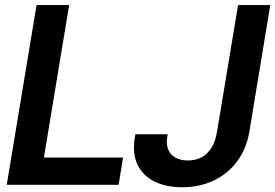

<svg xmlns="http://www.w3.org/2000/svg" viewBox="-20 -748 1114 777"><path d="M7.3 0 127.9 -727.5H259.8L157.7 -110.4H478L460 0ZM717.3 9.8Q653.3 9.8 606.2 -12.9Q559.1 -35.6 536.9 -81.1Q514.6 -126.5 525.9 -193.4L527.8 -204.6H658.7L656.7 -193.4Q651.9 -164.1 660.9 -142.6Q669.9 -121.1 690.4 -109.9Q710.9 -98.6 740.2 -98.6Q772 -98.6 796.4 -111.8Q820.8 -125 836.7 -151.4Q852.5 -177.7 858.4 -215.8L943.4 -727.5H1073.7L989.3 -215.8Q977.5 -145.5 939.7 -95Q901.9 -44.4 844.7 -17.3Q787.6 9.8 717.3 9.8Z"/></svg>

Font: Inter Tight SemiBold
Style: Italic
Weight: 600
Italic angle: -9.39999°
Designer: Rasmus Andersson
Foundry: rsms
Version: Version 3.004